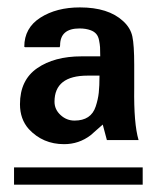

<svg xmlns="http://www.w3.org/2000/svg" viewBox="-20 -733 428 521"><path d="M47.9 -605 45.9 -606Q45.9 -657.2 89.6 -685.1Q133.3 -712.9 196.8 -712.9Q273.9 -712.9 314 -675.8Q334 -657.7 339.1 -634.3Q344.2 -610.8 344.2 -557.1V-494.1Q342.8 -397.9 356 -353H270L258.8 -395Q256.3 -393.1 242.4 -380.6Q228.5 -368.2 226.1 -366.2Q194.3 -341.8 153.8 -341.8Q96.2 -341.8 58.1 -382.8Q34.2 -409.7 34.2 -450.2Q34.2 -515.6 80.8 -547.9Q127.4 -580.1 201.2 -580.1H252Q252 -596.7 251.5 -604.7Q251 -612.8 248.8 -623.8Q246.6 -634.8 241 -641.1Q235.4 -647.5 226.1 -650.9Q212.9 -655.8 195.8 -655.8Q143.1 -655.8 143.1 -609.9L142.1 -605ZM367.2 -231.9H18.1V-278.8H367.2ZM127.9 -457Q127.9 -436 144.3 -420.9Q160.6 -405.8 182.1 -405.8Q204.6 -405.8 219 -415.3Q233.4 -424.8 239.7 -444.1Q246.1 -463.4 248 -481.4Q250 -499.5 250 -527.8H217.8Q127.9 -527.8 127.9 -457Z"/></svg>

Font: Perun
Style: Bold
Weight: 700
Foundry: Copyright (c) Stefan Peev, Context Ltd, 2016
Version: Version 1.0000